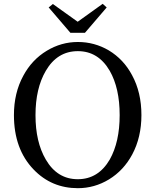

<svg xmlns="http://www.w3.org/2000/svg" viewBox="-20 -970 813 1006"><path d="M388 16Q250 16 156 -82Q53 -189 53 -367Q53 -483 102 -573Q147 -657 225 -704Q301 -750 388 -750Q475 -750 550 -706Q628 -659 672 -576Q721 -486 721 -367Q721 -251 673 -161Q628 -77 551 -30Q475 16 388 16ZM555 -134Q607 -226 607 -367Q607 -508 555 -599Q495 -702 388 -702Q280 -702 220 -599Q166 -507 166 -366.5Q166 -226 220 -134Q280 -31 387.5 -31Q495 -31 555 -134ZM349 -798 235 -931 257 -949 387 -856 518 -950 539 -931 425 -798Z"/></svg>

Font: GenRyuMin TW M
Style: Regular
Weight: 500
Version: Version 1.501;PS 1;hotconv 16.6.51;makeotf.lib2.5.65220